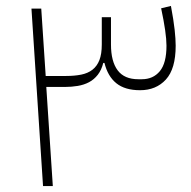

<svg xmlns="http://www.w3.org/2000/svg" viewBox="-20 -627 644 647"><path d="M134 -371H203Q231 -371 253.5 -375.5Q276 -380 291.5 -392Q307 -404 315 -424.5Q323 -445 323 -477V-569H354V-477Q354 -420 376.5 -390Q399 -360 446 -360H458Q496 -360 518.5 -387Q541 -414 541 -473Q541 -515 523 -599L556 -607Q565 -559 568.5 -527Q572 -495 572 -473Q572 -395 539 -359Q506 -323 452 -323Q401 -323 372 -346.5Q343 -370 332 -415H328Q322 -391 309.5 -375Q297 -359 280 -350Q263 -341 242 -337.5Q221 -334 199 -334H136L158 0H125L86 -598H119Z"/></svg>

Font: IBM Plex Sans Arabic ExtLt
Style: Regular
Weight: 200
Designer: Mike Abbink, Paul van der Laan, Pieter van Rosmalen, Wael Morcos, Khajak Apelian
Foundry: Bold Monday
Version: Version 1.2